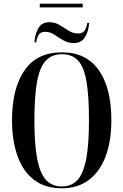

<svg xmlns="http://www.w3.org/2000/svg" viewBox="-20 -1008 667 1038"><path d="M195 -968V-988H427V-968ZM166 -779Q169 -823 187.5 -855.5Q206 -888 246 -888Q277 -888 302.5 -872.5Q328 -857 351.5 -842Q375 -827 402 -827Q428 -827 438.5 -844.5Q449 -862 452 -884H462Q459 -838 439 -806.5Q419 -775 380 -775Q348 -775 322.5 -790Q297 -805 274 -820.5Q251 -836 225 -836Q197 -836 187.5 -817.5Q178 -799 176 -779ZM314 10Q223 10 163.5 -36Q104 -82 74.5 -165Q45 -248 45 -359Q45 -529 112 -627Q179 -725 315 -725Q446 -725 514 -629Q582 -533 582 -358Q582 -245 551 -162.5Q520 -80 460 -35Q400 10 314 10ZM314 0Q367 0 399 -35Q431 -70 446 -148.5Q461 -227 461 -358Q461 -489 447.5 -567.5Q434 -646 402 -680.5Q370 -715 315 -715Q261 -715 228 -680.5Q195 -646 180.5 -567.5Q166 -489 166 -358Q166 -228 181 -149.5Q196 -71 228.5 -35.5Q261 0 314 0Z"/></svg>

Font: Noto Serif Display ExtraCondensed SemiBold
Style: Regular
Weight: 600
Width: 2
Designer: Monotype Design Team
Foundry: Monotype Imaging Inc.
Version: Version 2.009